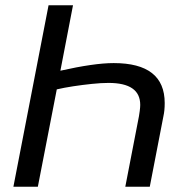

<svg xmlns="http://www.w3.org/2000/svg" viewBox="-20 -708 713 728"><path d="M209 -439.9Q272 -454.1 322.5 -461.4Q373 -468.8 411.1 -468.8Q604.5 -468.8 604.5 -317.4Q604.5 -288.6 599.6 -267.1L547.9 0H455.1L506.8 -267.1Q507.8 -272 509.8 -286.9Q511.7 -301.8 511.7 -310.1Q511.7 -352.1 481.7 -372.8Q451.7 -393.6 391.6 -393.6Q363.8 -393.6 328.4 -389.9Q293 -386.2 257.8 -380.9Q222.7 -375.5 195.3 -369.1L123.5 0H30.8L164.1 -688H256.8Z"/></svg>

Font: Arimo
Style: Italic
Weight: 400
Italic angle: -12°
Designer: Steve Matteson
Foundry: Monotype Imaging Inc.
Version: Version 1.33